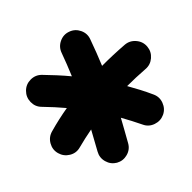

<svg xmlns="http://www.w3.org/2000/svg" viewBox="-103 -822 751 751"><g transform="rotate(-20 273.0 -446.0)"><path d="M56.6 -287.6Q40 -307.1 42.2 -333Q44.4 -358.9 64 -375.5Q85 -393.6 106.2 -409.9Q127.4 -426.3 149.4 -441.4Q106.4 -461.4 58.6 -479.5Q34.7 -488.3 24.2 -512Q13.7 -535.6 22.5 -559.6Q31.2 -583.5 54.7 -594.5Q78.1 -605.5 102.1 -596.7Q129.4 -586.4 156.5 -575.2Q183.6 -564 210.4 -551.3Q208.5 -602.1 204.1 -651.4Q201.7 -676.8 218.3 -696.8Q234.9 -716.8 260.3 -718.8Q285.6 -721.2 305.7 -704.6Q325.7 -688 327.6 -662.1Q333 -604.5 335.4 -549.3Q389.2 -574.7 447.3 -596.7Q471.2 -605.5 494.9 -594.5Q518.6 -583.5 527.3 -559.6Q536.1 -535.6 525.4 -512Q514.6 -488.3 490.7 -479.5Q443.4 -461.4 400.4 -441.4Q421.9 -426.3 443.4 -409.9Q464.8 -393.6 485.8 -375.5Q505.9 -358.9 507.8 -333Q509.8 -307.1 493.7 -287.6Q477.1 -268.1 451.2 -265.4Q425.3 -262.7 405.8 -279.3Q371.1 -307.6 335 -333.5Q333.5 -308.1 331.5 -282.5Q329.6 -256.8 327.6 -230Q325.7 -204.6 305.9 -188Q286.1 -171.4 260.7 -173.3Q235.4 -175.8 218.8 -195.3Q202.1 -214.8 204.1 -240.2Q207.5 -285.6 210 -330.1Q175.8 -305.7 144 -279.3Q124.5 -262.7 98.9 -265.4Q73.2 -268.1 56.6 -287.6Z"/></g></svg>

Font: Mikhak-DS2-FD ExtraBold
Style: Regular
Weight: 800
Designer: Amin Abedi
Version: Version 3.2